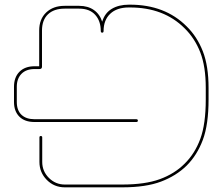

<svg xmlns="http://www.w3.org/2000/svg" viewBox="-20 -803 944 823"><path d="M258 0Q212 0 180.5 -32Q149 -64 149 -109V-214Q149 -220 155 -220Q161 -220 161 -214V-109Q161 -69 189.5 -40.5Q218 -12 258 -12H504Q602 -12 665 -35Q728 -58 771 -101Q815 -144 838.5 -207.5Q862 -271 862 -377V-426Q862 -518 838.5 -578.5Q815 -639 771 -682Q682 -771 537 -771H532Q481 -771 452.5 -744Q424 -717 424 -670Q424 -663 418 -663Q412 -663 412 -670Q412 -713 388 -739.5Q364 -766 319 -766H257Q211 -766 185.5 -741.5Q160 -717 160 -672V-517Q160 -507 149 -507H128Q92 -507 72 -486.5Q52 -466 52 -431V-366Q52 -330 72 -311Q92 -292 128 -292H564Q571 -292 571 -286Q571 -280 564 -280H128Q86 -280 63 -303Q40 -326 40 -366V-431Q40 -472 63.5 -495.5Q87 -519 128 -519H148V-672Q148 -721 178 -749.5Q208 -778 257 -778H319Q357 -778 382.5 -760Q408 -742 418 -710Q429 -747 459 -765Q489 -783 533 -783H537Q687 -783 780 -690Q825 -646 849.5 -583Q874 -520 874 -426V-377Q874 -269 849.5 -203.5Q825 -138 780 -93Q735 -49 670 -24.5Q605 0 504 0Z"/></svg>

Font: Moirai One
Style: Regular
Weight: 400
Designer: Jiyeon Park
Foundry: JAMO
Version: Version 1.000; ttfautohint (v1.8.4.7-5d5b);gftools[0.9.29]